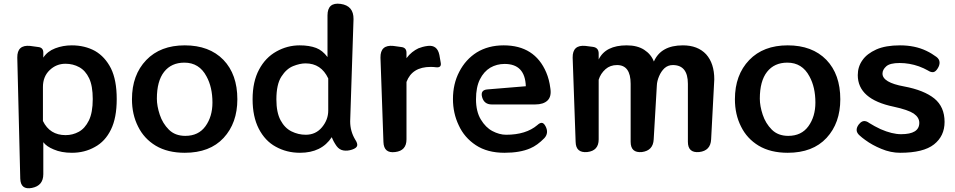

<svg xmlns="http://www.w3.org/2000/svg" viewBox="-20 -811 5140 1033"><path d="M73 -501Q72 -571 142 -564L186 -558Q213 -555 213 -528V-501Q235 -535 277 -551Q319 -567 366 -567Q436 -567 491 -537Q545 -506 577 -443Q608 -380 608 -278Q608 -177 577 -114Q546 -50 490 -20Q435 11 367 11Q310 11 269 -7Q230 -23 213 -46V126Q213 188 152 200Q91 212 89 150ZM333 -84Q371 -84 404 -102Q437 -120 458 -162.5Q479 -205 479 -278Q479 -349 459.5 -390Q440 -431 406.5 -449.5Q373 -468 332 -468Q283 -468 247 -433.5Q211 -399 211 -343V-160Q248 -84 333 -84Z M974 11Q882 11 818 -27Q755 -65 723 -130Q690 -195 690 -277Q690 -408 767 -488Q843 -567 974 -567Q1106 -567 1182 -489Q1257 -411 1257 -277Q1257 -149 1183 -69Q1109 11 974 11ZM977 -80Q1048 -80 1085.5 -132Q1123 -184 1123 -259Q1123 -342 1091 -400Q1052 -474 972 -474Q902 -474 863 -424.5Q824 -375 824 -280Q824 -241 839.5 -194Q855 -147 888.5 -113.5Q922 -80 977 -80Z M1594 11Q1522 11 1463 -22Q1406 -53 1372 -119Q1339 -184 1339 -277Q1339 -372 1374 -437Q1408 -501 1467 -534Q1526 -567 1592 -567Q1644 -567 1681 -553Q1715 -540 1742 -504V-728Q1742 -800 1813 -790Q1883 -780 1882 -708L1864 -158Q1864 -105 1891 -60Q1905 -39 1901.5 -26.5Q1898 -14 1874 -6Q1850 2 1828 -1.5Q1806 -5 1791 -25Q1774 -49 1765 -73Q1710 11 1594 11ZM1625 -86Q1679 -86 1712.5 -126.5Q1746 -167 1746 -216V-389Q1708 -470 1624 -470Q1594 -470 1557.5 -455.5Q1521 -441 1494 -399Q1467 -357 1467 -276Q1467 -206 1489.5 -164Q1512 -122 1548.5 -104Q1585 -86 1625 -86Z M2027 -501Q2026 -571 2096 -564L2139 -558Q2167 -555 2167 -527V-498Q2181 -517 2197.5 -530Q2214 -543 2231 -551Q2241 -555 2253.5 -558.5Q2266 -562 2282 -564Q2333 -570 2344 -515L2351 -475Q2357 -446 2327 -449Q2319 -450 2312 -450.5Q2305 -451 2297 -451Q2197 -451 2167 -370V-61Q2167 0 2106 7Q2045 15 2043 -47Z M2694 11Q2602 11 2540 -30Q2478 -71 2448 -137Q2417 -202 2417 -278Q2417 -360 2451 -425Q2485 -491 2545 -529Q2607 -567 2690 -567Q2857 -567 2919 -421Q2927 -402 2932.5 -381Q2938 -360 2941 -336Q2948 -292 2926 -270.5Q2904 -249 2859 -249H2626Q2585 -249 2574 -288Q2563 -327 2603 -330L2809 -347Q2805 -467 2695 -467Q2653 -467 2618 -447Q2583 -426 2562 -384Q2541 -342 2541 -277Q2541 -211 2567 -168Q2593 -125 2629 -106Q2667 -86 2703 -86Q2810 -86 2871 -138Q2885 -151 2895.5 -150Q2906 -149 2915 -132Q2934 -96 2909 -68Q2871 -29 2833 -13Q2778 11 2694 11Z M3681 -360Q3681 -461 3600 -461Q3574 -461 3555 -444Q3537 -427 3526 -401Q3515 -375 3514 -352L3497 -61Q3494 -1 3434 7Q3373 13 3373 -48V-360Q3373 -461 3300 -461Q3263 -461 3238 -439Q3211 -415 3201 -382V-61Q3201 0 3140 7Q3078 13 3077 -48L3061 -501Q3060 -571 3130 -564L3169 -559Q3201 -555 3201 -523V-491Q3238 -567 3352 -567Q3409 -567 3446 -543Q3483 -519 3498 -480Q3536 -567 3654 -567Q3734 -567 3779 -519Q3823 -470 3823 -384L3806 -61Q3803 0 3742 7Q3681 13 3681 -48Z M4218 11Q4126 11 4062 -27Q3999 -65 3967 -130Q3934 -195 3934 -277Q3934 -408 4011 -488Q4087 -567 4218 -567Q4350 -567 4426 -489Q4501 -411 4501 -277Q4501 -149 4427 -69Q4353 11 4218 11ZM4221 -80Q4292 -80 4329.5 -132Q4367 -184 4367 -259Q4367 -342 4335 -400Q4296 -474 4216 -474Q4146 -474 4107 -424.5Q4068 -375 4068 -280Q4068 -241 4083.5 -194Q4099 -147 4132.5 -113.5Q4166 -80 4221 -80Z M4823 11Q4772 11 4722 -10Q4673 -30 4635 -58Q4626 -64 4618.5 -70.5Q4611 -77 4604 -83Q4576 -108 4600 -141L4602 -143Q4625 -173 4657 -149Q4684 -132 4718 -116Q4780 -89 4828 -89Q4926 -89 4926 -150Q4926 -179 4896 -200Q4866 -220 4788 -237Q4595 -277 4595 -407Q4595 -452 4620 -487Q4644 -522 4695 -545Q4745 -567 4822 -567Q4902 -567 4963 -538Q4980 -530 4993.5 -521.5Q5007 -513 5018 -505Q5034 -493 5035 -476.5Q5036 -460 5025 -443Q5014 -425 5001.5 -423Q4989 -421 4972 -432Q4961 -438 4949.5 -443.5Q4938 -449 4924 -454Q4873 -472 4820 -472Q4768 -472 4748 -454Q4728 -436 4728 -415Q4728 -367 4844 -346Q4951 -326 5007 -281Q5062 -236 5062 -155Q5062 -79 5005 -34Q4948 11 4823 11Z"/></svg>

Font: s+UCsàWOS
Style: Regular
Weight: 400
Designer: FontworksQlS√∏0¬ü¬ôs√†OS¬àe[W\~√Ñ: ZERO[P0e√∂QI¬ä0¬ÉFSW0¬ò¬ëQ√°0R¬ûO0Little White Dog0YHv}N_0^_qMagmeta0v
Version: Version 1.000; 20230222